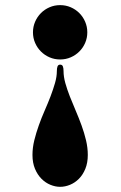

<svg xmlns="http://www.w3.org/2000/svg" viewBox="-20 -492 466 742"><path d="M317.4 -367.2Q317.4 -345.2 309.1 -326.2Q300.8 -307.1 286.6 -293Q272.5 -278.8 253.4 -270.5Q234.4 -262.2 212.4 -262.2Q190.4 -262.2 171.4 -270.5Q152.3 -278.8 138.2 -293Q124 -307.1 115.7 -326.2Q107.4 -345.2 107.4 -367.2Q107.4 -388.7 115.7 -408Q124 -427.2 138.2 -441.4Q152.3 -455.6 171.4 -463.9Q190.4 -472.2 212.4 -472.2Q234.4 -472.2 253.4 -463.9Q272.5 -455.6 286.6 -441.4Q300.8 -427.2 309.1 -408Q317.4 -388.7 317.4 -367.2ZM212.4 -242.2Q220.2 -242.2 222.9 -235.6Q225.6 -229 225.6 -216.8Q225.6 -195.8 232.4 -171.1Q239.3 -146.5 249.8 -119.6Q260.3 -92.8 272.5 -64.5Q284.7 -36.1 295.2 -7.3Q305.7 21.5 312.5 50.3Q319.3 79.1 319.3 106.9Q319.3 137.2 309.8 160.4Q300.3 183.6 284.9 199Q269.5 214.4 250.5 222.2Q231.4 230 212.4 230Q193.8 230 174.8 222.2Q155.8 214.4 140.4 199Q125 183.6 115.2 160.4Q105.5 137.2 105.5 106.9Q105.5 79.1 112.5 50.3Q119.6 21.5 129.9 -7.3Q140.1 -36.1 152.6 -64.5Q165 -92.8 175.3 -119.6Q185.5 -146.5 192.6 -171.1Q199.7 -195.8 199.7 -216.8Q199.7 -229 202.4 -235.6Q205.1 -242.2 212.4 -242.2Z"/></svg>

Font: XB Zar
Style: Bold
Weight: 700
Designer: Behnam
Foundry: Irmug
Version: Version 8.005 2009